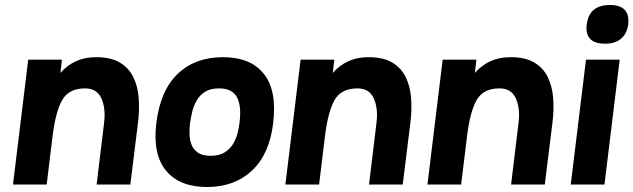

<svg xmlns="http://www.w3.org/2000/svg" viewBox="-20 -739 2537 769"><path d="M32 0 93 -500H228L222 -447Q248 -477 283.5 -493.5Q319 -510 365 -510Q424 -510 460 -488.5Q496 -467 514 -430Q532 -393 535.5 -346.5Q539 -300 533 -250L502 0H367L397 -248Q404 -305 386 -345Q368 -385 321 -385Q256 -385 229.5 -339Q203 -293 191 -197L167 0Z M606 -245Q622 -377 692 -443.5Q762 -510 873 -510Q983 -510 1036.5 -443.5Q1090 -377 1074 -245Q1059 -121 989 -55.5Q919 10 809 10Q699 10 645 -55.5Q591 -121 606 -245ZM824 -115Q858 -115 879.5 -128.5Q901 -142 913.5 -162.5Q926 -183 931.5 -205.5Q937 -228 939 -245Q942 -266 942 -290Q942 -314 935 -336Q928 -358 909.5 -371.5Q891 -385 857 -385Q823 -385 801.5 -371.5Q780 -358 767.5 -336Q755 -314 749.5 -290Q744 -266 741 -245Q739 -228 739 -205.5Q739 -183 746 -162.5Q753 -142 771.5 -128.5Q790 -115 824 -115Z M1123 0 1184 -500H1319L1313 -447Q1339 -477 1374.5 -493.5Q1410 -510 1456 -510Q1515 -510 1551 -488.5Q1587 -467 1605 -430Q1623 -393 1626.5 -346.5Q1630 -300 1624 -250L1593 0H1458L1488 -248Q1495 -305 1477 -345Q1459 -385 1412 -385Q1347 -385 1320.5 -339Q1294 -293 1282 -197L1258 0Z M1692 0 1753 -500H1888L1882 -447Q1908 -477 1943.5 -493.5Q1979 -510 2025 -510Q2084 -510 2120 -488.5Q2156 -467 2174 -430Q2192 -393 2195.5 -346.5Q2199 -300 2193 -250L2162 0H2027L2057 -248Q2064 -305 2046 -345Q2028 -385 1981 -385Q1916 -385 1889.5 -339Q1863 -293 1851 -197L1827 0Z M2330 -640Q2339 -719 2423 -719Q2505 -719 2496 -640Q2491 -604 2467.5 -584Q2444 -564 2404 -564Q2361 -564 2343 -584Q2325 -604 2330 -640ZM2327 -500H2462L2401 0H2266Z"/></svg>

Font: Haskoy ExtraBold
Style: Italic
Weight: 800
Designer: Ertekin Erdin
Foundry: Ertekin Erdin
Version: Version 2.000; ttfautohint (v1.8.4.7-5d5b)